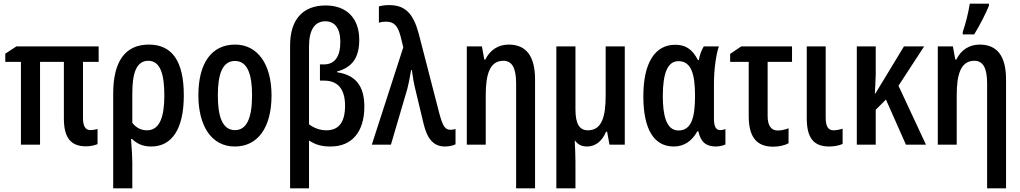

<svg xmlns="http://www.w3.org/2000/svg" viewBox="-20 -795 5606 1055"><path d="M452 9C477 9 499 4 516 -3V-86C500 -82 487 -80 477 -80C450 -80 436 -101 436 -146V-455H522V-540H70L9 -500V-455H95V0H200V-455H331V-143C331 -39 369 9 452 9Z M602 240H707V100C707 70 705 34 700 -31H706C732 -6 764 10 811 10C926 10 990 -88 990 -271C990 -457 927 -550 798 -550C669 -550 602 -459 602 -281ZM788 -79C755 -79 728 -93 707 -120V-282C707 -388 727 -461 795 -461C863 -461 883 -382 883 -270C883 -161 861 -79 788 -79Z M1270 10C1396 10 1472 -93 1472 -271C1472 -443 1395 -550 1272 -550C1143 -550 1070 -449 1070 -271C1070 -108 1139 10 1270 10ZM1271 -80C1200 -80 1177 -159 1177 -271C1177 -381 1199 -460 1271 -460C1342 -460 1365 -382 1365 -271C1365 -143 1334 -80 1271 -80Z M1574 240H1678V-23C1713 0 1746 10 1797 10C1914 10 1982 -71 1982 -209C1982 -324 1933 -383 1832 -398V-402C1916 -425 1954 -479 1954 -576C1954 -695 1885 -765 1769 -765C1644 -765 1574 -687 1574 -546ZM1773 -79C1741 -79 1707 -90 1678 -112V-540C1678 -629 1708 -678 1768 -678C1819 -678 1850 -640 1850 -565C1850 -484 1820 -441 1759 -441H1738V-352H1761C1836 -352 1876 -306 1876 -214C1876 -125 1843 -79 1773 -79Z M2425 10C2446 10 2467 6 2483 -2V-87C2475 -83 2466 -82 2455 -82C2425 -82 2413 -103 2395 -168L2280 -613C2250 -722 2206 -767 2118 -767C2099 -767 2080 -765 2062 -760V-670C2073 -674 2086 -676 2100 -676C2147 -676 2166 -653 2182 -592L2196 -535L2023 0H2128L2218 -306C2224 -328 2231 -363 2239 -410H2243C2248 -372 2254 -337 2262 -305L2308 -113C2328 -32 2362 10 2425 10Z M2816 240H2920V-358C2920 -486 2872 -550 2775 -550C2718 -550 2672 -520 2647 -468H2641L2628 -540H2545V0H2649V-271C2649 -384 2670 -461 2746 -461C2795 -461 2816 -419 2816 -336Z M3037 240H3142V95C3142 58 3140 19 3138 -22H3140C3156 0 3178 10 3205 10C3251 10 3288 -18 3310 -71H3316L3329 0H3413V-540H3308V-269C3308 -155 3287 -79 3211 -79C3164 -79 3142 -114 3142 -194V-540H3037Z M3682 10C3738 10 3782 -19 3812 -74H3817C3830 -15 3859 10 3914 10C3931 10 3957 4 3966 -1V-86C3957 -82 3948 -80 3938 -80C3914 -80 3903 -99 3903 -143V-335C3903 -414 3915 -497 3930 -540H3847C3835 -520 3824 -492 3820 -465H3815C3784 -525 3747 -549 3690 -549C3579 -549 3515 -450 3515 -266C3515 -82 3575 10 3682 10ZM3708 -78C3639 -78 3622 -167 3622 -267C3622 -394 3649 -459 3708 -459C3779 -459 3799 -386 3799 -269C3799 -153 3781 -78 3708 -78Z M4228 11C4262 11 4294 3 4313 -8V-90C4292 -82 4272 -78 4253 -78C4217 -78 4198 -105 4198 -157V-455H4332V-540H4053L3992 -499V-455H4094V-157C4094 -44 4136 11 4228 11Z M4536 10C4563 10 4589 5 4610 -4V-88C4595 -83 4575 -79 4560 -79C4532 -79 4517 -99 4517 -147V-540H4413V-145C4413 -38 4450 10 4536 10Z M4688 0H4792V-192L4848 -248L4958 0H5068L4917 -324L5058 -540H4947L4790 -281H4787C4789 -316 4791 -349 4792 -387V-540H4688Z M5270 -606H5333C5367 -662 5396 -720 5414 -763V-775H5309C5301 -725 5285 -661 5270 -619ZM5404 240H5508V-358C5508 -486 5460 -550 5363 -550C5306 -550 5260 -520 5235 -468H5229L5216 -540H5133V0H5237V-271C5237 -384 5258 -461 5334 -461C5383 -461 5404 -419 5404 -336Z"/></svg>

Font: Kathrein 67 Medium Condensed
Style: Regular
Weight: 500
Width: 3
Designer: Lazydogs Typefoundry, based on Open Sans by Ascender Corporation
Foundry: Lazydogs Typefoundry
Version: Version 1.003;PS 001.003;hotconv 1.0.88;makeotf.lib2.5.64775